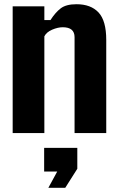

<svg xmlns="http://www.w3.org/2000/svg" viewBox="-20 -630 564 909"><path d="M40 0V-600H190V-535H219Q242 -571 267.5 -590.5Q293 -610 342 -610Q410 -610 446.5 -571Q483 -532 483 -441V0H333V-454Q333 -501 277 -501Q254 -501 227 -489.5Q200 -478 190 -458V0ZM189 182V70H346V169L289 259H209L251 182Z"/></svg>

Font: Big Shoulders Text Black
Style: Regular
Weight: 900
Designer: Patric King
Foundry: XO Type Co
Version: Version 1.000; ttfautohint (v1.8.2)